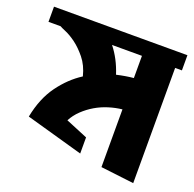

<svg xmlns="http://www.w3.org/2000/svg" viewBox="-105 -649 762 754"><g transform="rotate(20 276.0 -271.5)"><path d="M526.4 1 387.7 -15.6V-256.8Q360.4 -253.9 332 -245.1Q303.7 -236.3 278.8 -221.7Q253.9 -207 232.9 -187Q211.9 -167 199.2 -142.6L291 -104.5V-37.1L51.8 -104.5Q67.4 -184.6 106.9 -238.8Q146.5 -293 197.3 -325.2Q186.5 -368.2 163.1 -397Q139.6 -425.8 115.7 -443.4Q91.8 -460.9 71.8 -469.2Q51.8 -477.5 47.9 -480.5H-2.9V-543.9H554.7V-480.5H526.4ZM317.4 -376Q355.5 -384.8 387.7 -387.7V-480.5H262.7Q297.9 -436.5 317.4 -376Z"/></g></svg>

Font: Shorif Bongobondhu ANSI V2
Style: Regular
Weight: 400
Designer: Shorif Uddin Shishir, Shorif art & Design, e-mail : shorifart@gmail.com, facebook : Shorif2001
Foundry: Lipighor Font Foundry
Version: Designed By Shorif Uddin Shishir | Build By Niladri Shekhar 